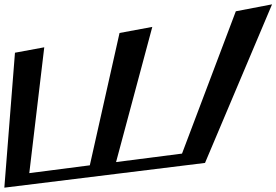

<svg xmlns="http://www.w3.org/2000/svg" viewBox="-52 -831 1274 885"><path d="M893 -80 1202 -811 1035 -779 787 -123 483 -84 650 -707 499 -679 362 -69 83 -33 152 -613 17 -588 -32 34Z"/></svg>

Font: Gamestation Warped
Style: Italic
Weight: 400
Designer: Jonas Hecksher
Foundry: Jonas Hecksher, Playtypeª, e-types AS
Version: Version 1.003